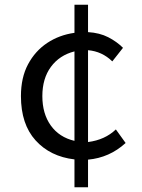

<svg xmlns="http://www.w3.org/2000/svg" viewBox="-20 -750 595 807"><path d="M293 -158V-534Q230 -518 194 -469Q158 -420 158 -346Q158 -272 193.5 -222.5Q229 -173 293 -158ZM467 -206 508 -149Q440 -87 350 -79V37H293V-80Q191 -92 129.5 -160Q68 -228 68 -346Q68 -424 98 -480Q128 -536 178.5 -569.5Q229 -603 293 -612V-730H350V-615Q399 -612 435 -593.5Q471 -575 497 -549L452 -492Q409 -534 350 -539V-153Q421 -162 467 -206Z"/></svg>

Font: Noto Sans CJK KR Regular (TTF)
Style: Regular
Weight: 400
Designer: Ryoko NISHIZUKA 西塚涼子 (kana & ideographs); Paul D. Hunt (Latin, Greek & Cyrillic); Wenlong ZHANG 张文龙 (bopomofo); Sandoll 
Foundry: Adobe Systems Incorporated
Version: Version 1.004;PS 1.004;hotconv 1.0.82;makeotf.lib2.5.63406